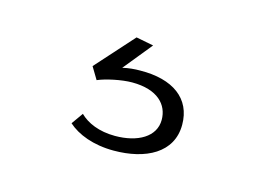

<svg xmlns="http://www.w3.org/2000/svg" viewBox="-47 -80 525 383"><g transform="rotate(15 215.5 111.0)"><path d="M219 58C208 58 195 59 183 62L231 3L195 -4L125 74L140 99C156 92 188 85 210 85C263 85 286 111 286 142C286 177 251 197 204 197C171 197 146 186 131 171L114 195C134 213 167 226 209 226C275 226 328 199 328 141C328 87 287 57 219 58Z"/></g></svg>

Font: Sulaf Light
Style: Regular
Weight: 300
Designer: Bandar Raffah (Arabic) and Santiago Orozco (Latin)
Foundry: Caramella and Typemade
Version: Version 1.005;PS 001.005;hotconv 1.0.88;makeotf.lib2.5.64775